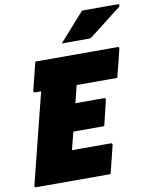

<svg xmlns="http://www.w3.org/2000/svg" viewBox="-100 -1011 859 1085"><g transform="rotate(-10 330.0 -469.0)"><path d="M18 0Q8 0 10 -11L140 -529H105Q100 -529 98 -532.5Q96 -536 97 -540Q108 -584 117 -620.5Q126 -657 137 -700H609Q614 -700 616.5 -696.5Q619 -693 617 -689Q607 -646 597.5 -609.5Q588 -573 577 -529H344Q339 -510 335 -494Q331 -478 327 -461.5Q323 -445 319 -429H484Q489 -429 491 -425.5Q493 -422 492 -418Q485 -387 475 -347.5Q465 -308 457 -273H280Q273 -247 266.5 -221.5Q260 -196 254 -171H476Q487 -171 485 -160Q476 -124 466 -82.5Q456 -41 445 0ZM447 -938H653Q659 -938 660 -932Q661 -926 655 -921Q622 -896 596.5 -876Q571 -856 543.5 -834.5Q516 -813 476 -782Q468 -775 453 -775H302Q339 -817 374 -856Q409 -895 447 -938Z"/></g></svg>

Font: Recursive Sn Lnr St Blk
Style: Italic
Weight: 900
Italic angle: -15°
Version: Version 1.079;hotconv 1.0.112;makeotfexe 2.5.65598; ttfautoh